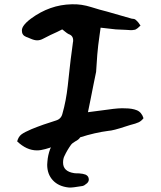

<svg xmlns="http://www.w3.org/2000/svg" viewBox="-20 -661 751 895"><path d="M152 40Q104 40 60 -2Q66 -24 80 -34.5Q94 -45 127 -59Q181 -81 240 -99Q265 -106 271 -131Q288 -190 296 -262Q300 -297 304.5 -340Q309 -383 316 -433L320 -464Q321 -466 321 -473Q321 -495 300 -502Q296 -504 292.5 -506.5Q289 -509 284 -513Q280 -517 276 -519.5Q272 -522 270 -524L246 -512Q232 -506 215.5 -498Q199 -490 180 -480Q167 -473 153 -473Q140 -473 122 -481Q114 -485 109 -486.5Q104 -488 102 -489Q82 -497 82 -518Q82 -530 90 -541Q100 -556 124 -574Q212 -639 314 -641Q337 -642 360 -638.5Q383 -635 405 -628Q446 -615 479 -607L594 -574Q596 -574 602.5 -573Q609 -572 612 -569Q615 -567 618 -563.5Q621 -560 625 -556Q628 -552 630.5 -548Q633 -544 635 -542L622 -530Q612 -522 606 -522Q602 -521 595.5 -520.5Q589 -520 581 -521Q574 -522 564.5 -522Q555 -522 542 -523L520 -524L449 -532L444 -496Q437 -449 433.5 -406.5Q430 -364 428 -326Q423 -302 416.5 -270Q410 -238 402 -197L390 -138L482 -150Q536 -158 563 -156Q596 -156 618 -147Q640 -138 649 -110Q639 -97 626.5 -91Q614 -85 586 -78L567 -72Q507 -52 485 -51Q423 -43 354 -21Q350 -15 344.5 -10.5Q339 -6 331 -2Q324 2 319 6Q314 10 311 14Q293 39 280 67Q274 79 274 97Q274 138 325 146Q329 147 341 147Q352 147 355 148Q364 148 379 153Q394 160 394 176Q394 185 386 193L378 199Q373 204 365 206Q341 210 324.5 212Q308 214 300 213Q253 208 226.5 179.5Q200 151 200 107L201 92Q203 63 214 33Q216 30 218 26Q205 30 191 34Q170 40 152 40Z"/></svg>

Font: Mansalva
Style: Regular
Weight: 400
Designer: Carolina Short
Foundry: Carolina Short
Version: Version 2.112; ttfautohint (v1.8.4.7-5d5b)